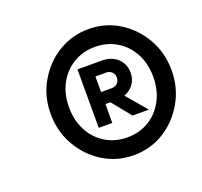

<svg xmlns="http://www.w3.org/2000/svg" viewBox="-91 -827 713 679"><g transform="rotate(-20 266.0 -488.0)"><path d="M220 -384.3V-604.3H310.9Q347.6 -604.3 370.2 -583.4Q392.7 -562.4 392.7 -529.7Q392.7 -497 370.2 -476.2Q347.6 -455.3 310.9 -455.3H267V-500.4H310.9Q324.1 -500.4 332.6 -508.8Q341 -517.2 341 -529.5Q341 -542.7 332.6 -550.9Q324.1 -559.1 310.9 -559.1H271V-384.3ZM347.2 -384.3 276.8 -471.2H334.9L408.5 -384.3ZM304.1 -317.9Q349.8 -317.9 385.5 -339.3Q421.2 -360.6 442 -399.4Q462.9 -438.2 462.9 -488Q462.9 -538.7 442 -577.1Q421.2 -615.4 385.6 -636.7Q349.9 -658.1 304.4 -658.1Q259.4 -658.1 223.6 -636.7Q187.7 -615.4 166.9 -577.1Q146 -538.7 146 -488Q146 -438.2 166.9 -399.4Q187.7 -360.6 223.6 -339.3Q259.4 -317.9 304.1 -317.9ZM304.4 -250.9Q241.9 -250.9 190.2 -282.8Q138.5 -314.8 107.8 -368.8Q77 -422.8 77 -488.3Q77 -553.8 107.8 -607.5Q138.5 -661.2 190.2 -693.2Q241.9 -725.1 304.8 -725.1Q367.6 -725.1 419 -693.2Q470.4 -661.2 501.1 -607.6Q531.9 -553.9 531.9 -488Q531.9 -422.8 501.1 -368.8Q470.4 -314.8 419.1 -282.8Q367.9 -250.9 304.4 -250.9Z"/></g></svg>

Font: Wix Madefor Text
Style: Italic
Weight: 400
Italic angle: -12°
Designer: Dalton Maag Ltd
Foundry: Dalton Maag Ltd
Version: Version 3.100